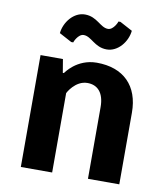

<svg xmlns="http://www.w3.org/2000/svg" viewBox="-80 -778 736 845"><g transform="rotate(10 287.5 -355.0)"><path d="M295 -415C340 -415 370 -385 370 -320V0H510V-320C510 -440 440 -510 320 -510C230 -510 185 -440 185 -440H180L170 -500H70V0H210V-355C210 -355 240 -415 295 -415ZM391 -705H382C383 -705 367 -665 342 -665C307 -665 287 -710 232 -710C182 -710 142 -660 137 -610L193 -580H202C201 -580 217 -620 242 -620C277 -620 297 -575 352 -575C402 -575 442 -625 447 -675Z"/></g></svg>

Font: Scada
Style: Bold
Weight: 700
Designer: Jovanny Lemonad
Foundry: Jovanny Lemonad
Version: Version 3.005